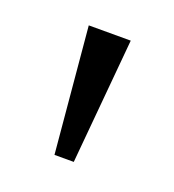

<svg xmlns="http://www.w3.org/2000/svg" viewBox="-58 -762 288 318"><g transform="rotate(20 86.0 -603.5)"><path d="M69 -493 49 -714H123L103 -493Z"/></g></svg>

Font: Noto Serif Hebrew SemiCondensed Light
Style: Regular
Weight: 300
Width: 4
Designer: Monotype Design Team
Foundry: Monotype Imaging Inc.
Version: Version 2.004; ttfautohint (v1.8.4.7-5d5b)